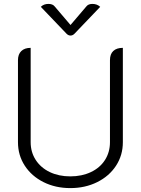

<svg xmlns="http://www.w3.org/2000/svg" viewBox="-20 -954 720 983"><path d="M72 -226V-646Q72 -676 89 -692.5Q106 -709 137 -709V-226Q137 -175 163 -135Q189 -95 235 -73Q281 -51 340 -51Q399 -51 445.5 -73Q492 -95 517.5 -135Q543 -175 543 -226V-646Q543 -677 560 -693Q577 -709 609 -709V-226Q609 -159 574 -105.5Q539 -52 477.5 -21.5Q416 9 340 9Q264 9 203 -21.5Q142 -52 107 -105.5Q72 -159 72 -226ZM422 -921Q432 -934 453 -934Q477 -934 493 -919L361 -781Q352 -772 341 -772Q330 -772 321 -781L189 -919Q204 -934 228 -934Q250 -934 260 -921L341 -826Z"/></svg>

Font: K2D ExtraLight
Style: Regular
Weight: 275
Designer: Katatrad Aksorn Co.,Ltd.
Foundry: Cadson Demak Co.,Ltd.
Version: Version 1.000; ttfautohint (v1.6)